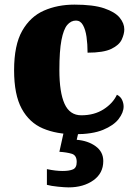

<svg xmlns="http://www.w3.org/2000/svg" viewBox="-20 -571 593 831"><path d="M304 10Q225 10 166 -15Q107 -40 74 -100.5Q41 -161 41 -267Q41 -376 76 -437.5Q111 -499 170 -525Q229 -551 302 -551Q384 -551 431 -535Q478 -519 498 -494.5Q518 -470 518 -444Q518 -424 507 -400Q496 -376 462 -359.5Q428 -343 359 -343Q359 -380 354.5 -411.5Q350 -443 339 -462.5Q328 -482 309 -482Q287 -482 271 -463Q255 -444 246 -397.5Q237 -351 237 -268Q237 -171 259.5 -121.5Q282 -72 332 -72Q388 -72 428.5 -98Q469 -124 486 -161Q502 -153 508.5 -138.5Q515 -124 515 -110Q515 -84 493.5 -56Q472 -28 426 -9Q380 10 304 10ZM277 240Q261 240 231 237Q201 234 183 229V161Q221 169 251 169Q280 169 296 162Q312 155 312 130Q312 101 290.5 94.5Q269 88 237 86L258 -9H322L312 34Q361 38 394 62Q427 86 427 126Q427 179 384 209.5Q341 240 277 240Z"/></svg>

Font: Noto Serif Sinhala Black
Style: Regular
Weight: 900
Designer: Jelle Bosma - Monotype Design Team
Foundry: Monotype Imaging Inc.
Version: Version 2.007; ttfautohint (v1.8.4.7-5d5b)